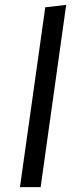

<svg xmlns="http://www.w3.org/2000/svg" viewBox="-20 -769 323 789"><path d="M147 0H62L166 -739L252 -749Z"/></svg>

Font: FiraGO
Style: Italic
Weight: 400
Italic angle: -8°
Designer: bBox Type GmbH
Foundry: bBox Type GmbH
Version: Version 1.001